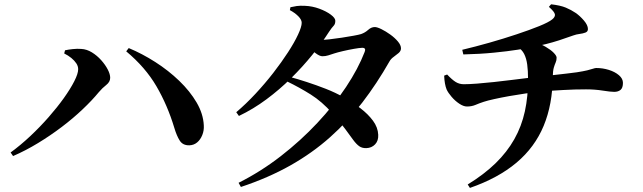

<svg xmlns="http://www.w3.org/2000/svg" viewBox="-20 -823 3040 908"><path d="M30.2 -101.9Q76.9 -135.9 123.2 -179.3Q169.5 -222.8 210 -269Q250.5 -315.2 281.9 -359.1Q313.2 -403.1 331.4 -438.9Q349.7 -474.7 349.7 -495.7Q349.7 -510.3 340.8 -523.5Q332 -536.7 317.3 -548.8Q302.6 -560.8 283.6 -570.2L287.5 -585.1Q302.6 -588.5 323.9 -590.8Q345.2 -593.2 364.3 -591.6Q390.2 -590.3 414.5 -575.4Q438.8 -560.5 458.5 -538.5Q478.1 -516.5 489.6 -494.3Q501.1 -472.1 501.1 -455.1Q501.1 -435.8 482.6 -421.3Q464.1 -406.9 447.4 -387.2Q415.4 -348.3 370.7 -306Q326.1 -263.6 272.3 -222.8Q218.5 -182 159.9 -146.4Q101.2 -110.7 41.8 -85ZM875.6 -135.8Q844.8 -135 830.1 -157.9Q815.5 -180.7 804.3 -218.6Q772.1 -325.4 719.7 -415.2Q667.3 -504.9 576.9 -580.2L588.8 -595.7Q652.4 -569.3 714.6 -529.5Q776.8 -489.7 827.8 -440.6Q878.7 -391.5 910 -338Q941.2 -284.5 943.8 -230.1Q945.4 -205.6 936.5 -184Q927.7 -162.3 912.2 -149.4Q896.7 -136.5 875.6 -135.8Z M1108.3 41.5Q1213.8 -11.5 1308.1 -84.7Q1402.4 -157.9 1480.7 -241.6Q1559.1 -325.3 1616.6 -411.7Q1674 -498.1 1704.7 -577.8Q1712.4 -597.4 1692.5 -596.9Q1680 -596.6 1653.9 -592Q1627.8 -587.4 1601.7 -581.3Q1575.6 -575.2 1561 -570.4Q1545 -565.2 1532.2 -561.1Q1519.4 -557 1504.5 -557Q1492.1 -557 1473.2 -571Q1454.2 -585 1433.9 -602.4L1452.2 -638.2Q1468.7 -635.9 1479.1 -635.1Q1489.5 -634.4 1500 -634.4Q1512.7 -634.4 1539.4 -637.2Q1566.2 -640.1 1596.6 -644.8Q1627.1 -649.5 1652.3 -654.1Q1677.6 -658.7 1687.6 -661.9Q1706.7 -668.6 1721.2 -681.8Q1735.8 -695.1 1752.6 -695.1Q1763.5 -695.1 1783.9 -685.1Q1804.3 -675 1825.5 -659.8Q1846.7 -644.6 1861.5 -627.1Q1876.3 -609.6 1876.3 -594.3Q1876.3 -581.9 1865.3 -572.4Q1854.2 -562.9 1841.3 -553.7Q1828.4 -544.5 1821.7 -532.2Q1762.2 -427.7 1693.5 -338.2Q1624.8 -248.7 1541 -174.1Q1457.2 -99.4 1353.3 -40.7Q1249.3 18 1119.2 61.2ZM1712.6 -122.5Q1692.6 -121.8 1679 -131.4Q1665.3 -141.1 1650.3 -161.4Q1635.3 -181.7 1612.4 -213.1Q1589.5 -244.4 1551 -288.1Q1502.5 -342.8 1449.6 -376Q1396.8 -409.2 1336.4 -438.5L1350.9 -459.2Q1386.8 -449.5 1430.7 -435.2Q1474.6 -421 1520.8 -403Q1566.9 -384.9 1605.9 -362.7Q1647.3 -339.3 1684.1 -311.4Q1720.8 -283.5 1744 -252Q1767.2 -220.5 1768.7 -185.5Q1770.1 -157.4 1753.9 -140.3Q1737.7 -123.3 1712.6 -122.5ZM1097.3 -292.3Q1143.3 -331.3 1188.1 -379.4Q1232.9 -427.5 1272.5 -478.4Q1312 -529.4 1342.2 -576Q1372.5 -622.7 1389.6 -659.6Q1406.8 -696.4 1406.8 -715.3Q1406.8 -729.8 1390.9 -746Q1374.9 -762.2 1350.8 -775.1L1353.5 -788.8Q1367.9 -792.2 1383.5 -794.5Q1399.1 -796.7 1423.1 -795.4Q1457 -794 1489.8 -782Q1522.6 -769.9 1544.2 -753.9Q1565.8 -737.8 1565.8 -724.7Q1565.8 -709 1557.5 -700.7Q1549.2 -692.4 1536.1 -672.7Q1502.1 -619.4 1456.6 -563.2Q1411 -506.9 1356.4 -453Q1301.8 -399.1 1239.8 -353.1Q1177.9 -307.1 1109.9 -274.6Z M2191.9 49.4Q2269.6 1.7 2323.9 -51.2Q2378.1 -104.1 2412.4 -164.9Q2446.7 -225.7 2462.2 -296.4Q2477.7 -367.1 2477.2 -450.3Q2477.2 -488.6 2473.3 -517.5Q2469.5 -546.4 2459 -567.5Q2448.5 -588.6 2426.7 -601.3L2505.9 -624Q2536.3 -615.8 2560.5 -601.6Q2584.7 -587.5 2598.5 -573.4Q2612.3 -559.3 2612.3 -550.3Q2612.3 -537.2 2607.8 -527.5Q2603.4 -517.8 2599 -503Q2594.7 -488.3 2594 -458.9Q2593.1 -329.3 2551.1 -227.9Q2509.1 -126.6 2422.6 -53.7Q2336.1 19.2 2202.3 65.7ZM2188.6 -319.3Q2172 -319.3 2152.1 -332.6Q2132.1 -345.9 2115.7 -365.1Q2099.3 -384.2 2092.1 -399.9Q2082.2 -424.4 2080.5 -465.3L2094.6 -470.6Q2118.1 -445.7 2135.2 -435.2Q2152.4 -424.7 2173.3 -424.7Q2198.4 -424.7 2236.1 -427.6Q2273.8 -430.5 2316.1 -435.1Q2358.5 -439.7 2399 -444.8Q2439.6 -449.8 2471.5 -453.7Q2503.5 -457.6 2520.3 -459.6Q2562.3 -464.3 2596.7 -467.9Q2631.2 -471.6 2659.1 -475Q2687.1 -478.4 2707.6 -481.1Q2739.6 -486.1 2757.3 -490.4Q2775.1 -494.8 2784.6 -498.1Q2794.1 -501.4 2799.9 -501.4Q2830.5 -501.4 2859.4 -492.4Q2888.2 -483.4 2907.1 -467.3Q2926 -451.2 2926 -431.2Q2926 -407.4 2914.7 -398Q2903.4 -388.6 2884.8 -388.6Q2867.5 -388.6 2830.6 -394.5Q2793.7 -400.4 2751.4 -400.4Q2725.2 -400.4 2698 -399.7Q2670.9 -398.9 2642.8 -397.3Q2614.8 -395.6 2587.3 -393.9Q2559.8 -392.1 2533 -389.4Q2504.4 -386.6 2466 -381Q2427.6 -375.4 2388.2 -368.5Q2348.9 -361.5 2316.7 -354.3Q2284.4 -347.1 2268.2 -341.7Q2246.9 -334.8 2228.8 -327Q2210.7 -319.3 2188.6 -319.3ZM2166.1 -587.5Q2227.7 -602.2 2294.5 -621.1Q2361.2 -640 2422.8 -660.6Q2484.4 -681.1 2529.7 -699.4Q2574.9 -717.8 2591.4 -731.2Q2606.1 -742.9 2604.3 -755Q2602.5 -767.1 2575.8 -790.6L2586.2 -802.7Q2630.2 -797.6 2655.7 -787Q2681.2 -776.3 2702.6 -761.8Q2722.6 -747.9 2741.5 -725.9Q2760.4 -703.9 2760.4 -685.6Q2760.4 -673.5 2748.7 -669Q2737.1 -664.5 2721.1 -662.5Q2705 -660.5 2691.6 -655.5Q2655.1 -642.4 2624.3 -632.4Q2593.4 -622.5 2564 -615.1Q2534.6 -607.6 2500.4 -600.4Q2476.3 -595.6 2428.4 -587.9Q2380.6 -580.3 2315.3 -573.9Q2250 -567.4 2171.1 -565.6Z"/></svg>

Font: Noto Serif SC ExtraLight
Style: Regular
Weight: 200
Designer: Ryoko NISHIZUKA 西塚涼子 (kana & ideographs); Frank Grießhammer (Latin, Greek & Cyrillic); Wenlong ZHANG 张文龙 (bopomofo); San
Foundry: Adobe
Version: Version 2.002-H1;hotconv 1.1.0;makeotfexe 2.6.0